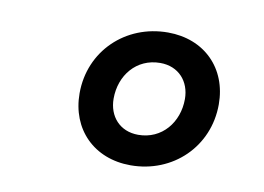

<svg xmlns="http://www.w3.org/2000/svg" viewBox="-50 -782 700 509"><g transform="rotate(10 300.0 -528.0)"><path d="M327.8 -345.9C441.8 -345.9 530.5 -431.5 530.5 -545.5C530.5 -642.4 463.4 -709.9 365.1 -709.9C250.7 -709.9 161.9 -624.3 161.9 -510.7C161.9 -413.7 229.4 -345.9 327.8 -345.9ZM253.2 -512.4C253.2 -574.9 294.7 -626.8 359 -626.8C408.4 -626.8 439.6 -591.3 439.6 -543.7C439.6 -481.2 397.7 -429 333.8 -429C284.1 -429 253.2 -464.8 253.2 -512.4Z"/></g></svg>

Font: Margiela Mono Italic SmBold It
Style: Regular
Weight: 600
Designer: Mike Abbink, Paul van der Laan, Pieter van Rosmalen
Foundry: Bold Monday
Version: Version 2.003 2021